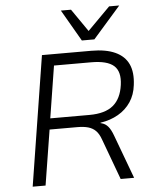

<svg xmlns="http://www.w3.org/2000/svg" viewBox="-61 -987 844 1039"><g transform="rotate(-5 361.0 -468.0)"><path d="M74 0 186 -705H455Q533 -705 583.5 -682Q634 -659 655 -614Q676 -569 667 -500Q661 -448 635 -409Q609 -370 566.5 -345.5Q524 -321 470 -313L469 -311L476 -309Q496 -304 510.5 -287Q525 -270 537 -237L625 0H552L470 -222Q459 -253 442.5 -269.5Q426 -286 402 -293Q378 -300 342 -300H192L144 0ZM201 -360H414Q499 -360 543 -396.5Q587 -433 597 -507Q607 -579 571 -611Q535 -643 448 -643H246ZM408 -765 309 -936H364L449 -813L571 -936H626L476 -765Z"/></g></svg>

Font: Nunito Sans 7pt Light
Style: Italic
Weight: 300
Italic angle: -9°
Designer: Vernon Adams
Foundry: Vernon Adams
Version: Version 3.101;gftools[0.9.27]